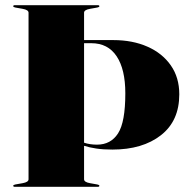

<svg xmlns="http://www.w3.org/2000/svg" viewBox="-20 -720 725 740"><path d="M304 -29Q304 -18 327 -14L355 -9Q363 -7.5 363 -4Q363 0 357 0H37Q31 0 31 -4Q31 -7.5 39 -9L67 -14Q90 -18 90 -29V-671Q90 -682 67 -686L39 -691Q31 -692.5 31 -696Q31 -700 37 -700H357Q363 -700 363 -696Q363 -692.5 355 -691L327 -686Q304 -682 304 -671V-565.5H416.5Q491 -565.5 548.2 -540.2Q605.5 -515 638.2 -468.2Q671 -421.5 671 -356.5Q671 -254 600.2 -198.8Q529.5 -143.5 413 -143.5Q378 -143.5 351.2 -147.5Q324.5 -151.5 304 -158ZM332 -553.5H304V-170Q326.5 -162.5 354 -162.5Q407 -162.5 435 -206Q463 -249.5 463 -360.5Q463 -453 429.5 -503.2Q396 -553.5 332 -553.5Z"/></svg>

Font: Fraunces 144pt Black
Style: Regular
Weight: 900
Version: Version 1.000;[0bf87f6ff]